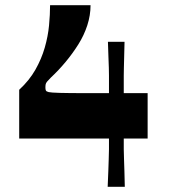

<svg xmlns="http://www.w3.org/2000/svg" viewBox="-20 -720 659 740"><path d="M395 0Q397 -36 397.5 -61Q398 -86 399 -106Q400 -126 400 -145Q400 -164 400 -186H54V-374Q93 -410 116.5 -451.5Q140 -493 152.5 -536.5Q165 -580 169 -622Q173 -664 173 -700H329Q329 -661 316.5 -622.5Q304 -584 282 -549Q260 -514 233 -481.5Q206 -449 176 -421Q166 -411 161.5 -405.5Q157 -400 156 -395Q155 -390 155 -382Q155 -375 157 -371Q159 -367 168 -365Q176 -363 210.5 -362Q245 -361 314 -361Q331 -361 353 -361Q375 -361 400 -361Q400 -384 400 -399.5Q400 -415 400 -428.5Q400 -442 399.5 -458.5Q399 -475 398 -499Q397 -523 396 -559H460Q459 -523 458.5 -499Q458 -475 457.5 -458.5Q457 -442 457 -428.5Q457 -415 457 -399.5Q457 -384 457 -361H549V-186H457Q457 -164 457 -145Q457 -126 458 -106Q459 -86 459.5 -60.5Q460 -35 461 0Z"/></svg>

Font: Ojuju
Style: Bold
Weight: 700
Designer: Chisaokwu Joboson, Mirko Velimirovic
Foundry: Udi Foundry
Version: Version 1.000